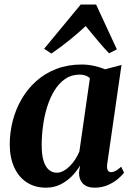

<svg xmlns="http://www.w3.org/2000/svg" viewBox="-20 -836 600 866"><path d="M463.5 -96Q461 -75.5 466.2 -67.5Q471.5 -59.5 481.5 -59.5Q490.5 -59.5 501.5 -65.2Q512.5 -71 526.5 -84L539.5 -57Q531 -45.5 512.5 -29.5Q494 -13.5 467 -1.5Q440 10.5 406 10.5Q371.5 10.5 353.5 -8.5Q335.5 -27.5 336.5 -58.5L341 -89.5Q327.5 -65.5 305.2 -42.5Q283 -19.5 253.5 -4.5Q224 10.5 187.5 10.5Q137 10.5 100.2 -13.8Q63.5 -38 43.8 -82Q24 -126 24 -184.5Q24 -239 37.5 -291.2Q51 -343.5 77.8 -389.5Q104.5 -435.5 143.8 -470.5Q183 -505.5 234.5 -525.2Q286 -545 348.5 -545Q376.5 -545 404.5 -538.8Q432.5 -532.5 454 -523.5L528 -543ZM385.5 -483.5Q378 -490.5 366.5 -495Q355 -499.5 339.5 -499.5Q302 -499.5 273.8 -480Q245.5 -460.5 225.2 -427.2Q205 -394 192.2 -352.5Q179.5 -311 173.8 -266.8Q168 -222.5 168 -181.5Q168 -138 176.5 -110.5Q185 -83 200.5 -70Q216 -57 235.5 -57Q251 -57 265.8 -64.8Q280.5 -72.5 294 -85.8Q307.5 -99 318.8 -116.2Q330 -133.5 338 -152.5ZM212 -594.5 179 -616 344 -815.5H413.5L507 -613.5L472 -595.5Q445.5 -623 419.2 -654.8Q393 -686.5 366.5 -718.5Q332.5 -686.5 293 -654.8Q253.5 -623 212 -594.5Z"/></svg>

Font: Merriweather 72pt
Style: Bold Italic
Weight: 700
Italic angle: -7.8°
Version: Version 2.101